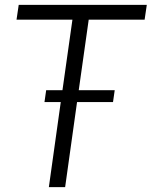

<svg xmlns="http://www.w3.org/2000/svg" viewBox="-20 -771 624 790"><path d="M575 -690H345L304 -400H452L445 -351H297L248 -1H181L230 -351H163L170 -400H237L278 -690H48L57 -751H584Z"/></svg>

Font: Oakes Grotesk Light
Style: Italic
Weight: 300
Italic angle: -8°
Designer: Samuel Oakes
Foundry: Samuel Oakes
Version: Version 1.000;PS 001.000;hotconv 1.0.88;makeotf.lib2.5.64775